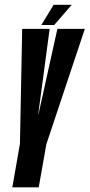

<svg xmlns="http://www.w3.org/2000/svg" viewBox="-20 -798 382 818"><path d="M32.5 0 65 -185.5 74.5 -675H191.5L143 -311.5H144L224.5 -675H341.5L177.5 -183.5L145 0ZM156 -691.5 208.5 -777.5H285.5L211 -691.5Z"/></svg>

Font: Anybody UltraCondensed SemiBold
Style: Italic
Weight: 600
Width: 1
Italic angle: -10°
Designer: Tyler Finck
Foundry: Etcetera Type Company
Version: Version 1.010; ttfautohint (v1.8.3) -l 8 -r 50 -G 200 -x 14 